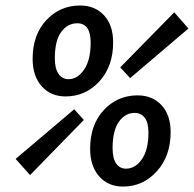

<svg xmlns="http://www.w3.org/2000/svg" viewBox="-20 -669 708 701"><path d="M219.2 -316.9Q165 -316.9 132.1 -354.2Q99.1 -391.6 99.1 -454.1Q99.1 -542 149.2 -595.5Q199.2 -648.9 272 -648.9Q326.7 -648.9 359.9 -613Q393.1 -577.1 393.1 -514.2Q393.1 -426.8 342.8 -371.8Q292.5 -316.9 219.2 -316.9ZM455.1 -383.8 418.9 -422.9 616.2 -624 668 -564.9ZM230 -379.9Q263.2 -379.9 287.1 -415Q311 -450.2 311 -513.2Q311 -584 262.2 -584Q226.6 -584 203.4 -552.2Q180.2 -520.5 180.2 -456.1Q180.2 -418.5 193.8 -399.2Q207.5 -379.9 230 -379.9ZM429.2 12.2Q375 12.2 342 -25.1Q309.1 -62.5 309.1 -126Q309.1 -213.9 359.1 -267.3Q409.2 -320.8 481.9 -320.8Q536.6 -320.8 569.8 -284.9Q603 -249 603 -187Q603 -99.1 552.5 -43.5Q502 12.2 429.2 12.2ZM89.8 -29.8 37.1 -88.9 251 -270 286.1 -231ZM439.9 -53.2Q474.1 -53.2 498 -87.6Q522 -122.1 522 -185.1Q522 -221.7 508.3 -239.3Q494.6 -256.8 472.2 -256.8Q437 -256.8 414.1 -224.6Q391.1 -192.4 391.1 -127.9Q391.1 -90.3 404.3 -71.8Q417.5 -53.2 439.9 -53.2Z"/></svg>

Font: Office Code Pro Medium Italic
Style: Regular
Weight: 500
Italic angle: -9°
Designer: Nathan Rutzky & Paul D. Hunt
Foundry: Adobe Systems Incorporated
Version: Version 1.004;PS 001.004;hotconv 1.0.70;makeotf.lib2.5.58329